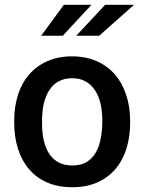

<svg xmlns="http://www.w3.org/2000/svg" viewBox="-20 -774 605 804"><path d="M243 -624.5H152.5L247.5 -754H363ZM395.5 -624.5H299.5L420.5 -754H541.5ZM282.5 10Q223.5 10 178.2 -9.5Q133 -29 102.2 -64.8Q71.5 -100.5 55.5 -150.2Q39.5 -200 39.5 -261V-269Q39.5 -328 55.5 -377.5Q71.5 -427 102.5 -462.5Q133.5 -498 178.5 -518Q223.5 -538 281.5 -538Q339 -538 384.2 -518.2Q429.5 -498.5 460.8 -462.5Q492 -426.5 508.5 -376.5Q525 -326.5 525 -266V-261Q525 -201.5 509.5 -151.8Q494 -102 463.2 -66Q432.5 -30 387.2 -10Q342 10 282.5 10ZM282.5 -81Q316 -81 339.8 -94Q363.5 -107 378.8 -131.5Q394 -156 401.2 -190.8Q408.5 -225.5 408.5 -269Q408.5 -307 401 -339.5Q393.5 -372 378 -395.8Q362.5 -419.5 338.5 -433Q314.5 -446.5 281.5 -446.5Q249 -446.5 225.2 -433.2Q201.5 -420 186.2 -396.2Q171 -372.5 163.5 -340Q156 -307.5 156 -269V-258.5Q156 -217 163.8 -184.2Q171.5 -151.5 187.2 -128.5Q203 -105.5 226.8 -93.2Q250.5 -81 282.5 -81Z"/></svg>

Font: Roberto Sans Medium
Style: Regular
Weight: 500
Designer: Google (font) & Cristiano Sobral (main changes)
Version: Version 1.000;October 12, 2021;FontCreator 14.0.0.2814 64-bi